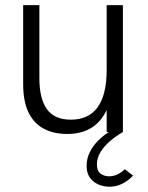

<svg xmlns="http://www.w3.org/2000/svg" viewBox="-20 -513 575 746"><path d="M405.5 212.5Q382 212.5 361.8 203.5Q341.5 194.5 329 176.8Q316.5 159 316.5 131.5Q316.5 103 328.8 78.5Q341 54 360.5 34.2Q380 14.5 403 0H394.5V-85.5Q350.5 7.5 241 7.5Q188.5 7.5 150 -13Q111.5 -33.5 90.8 -76.2Q70 -119 70 -185.5V-493H133V-208Q133 -130 162.2 -89Q191.5 -48 255 -48Q394.5 -48 394.5 -242.5V-493H457.5V0Q430.5 15.5 407.5 35.2Q384.5 55 370.5 78Q356.5 101 356.5 125.5Q356.5 151 370.5 161.5Q384.5 172 403.5 172Q436.5 172 465 144.5L497 169.5Q455.5 212.5 405.5 212.5Z"/></svg>

Font: Acari Sans Neue
Style: Regular
Weight: 400
Designer: Alfredo Marco Pradil (font), Cristiano Sobral (main changes)
Foundry: Hanken Design Co. (font), Cristiano Sobral (main changes)
Version: Version 2.459;March 19, 2022;FontCreator 14.0.0.2808 64-bit;